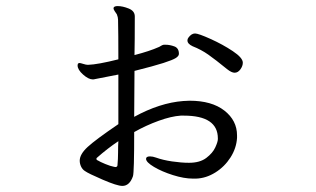

<svg xmlns="http://www.w3.org/2000/svg" viewBox="-20 -571 1040 631"><path d="M460 -49Q460 -57 473 -57Q482 -57 493 -53Q515 -45 545.5 -40.5Q576 -36 601 -36Q637 -36 658 -52Q679 -68 687.5 -86.5Q696 -105 696 -114V-116Q696 -191 584 -191H574Q543 -189 501.5 -174Q460 -159 421 -137Q421 -4 417 8Q406 40 382 40Q365 40 317.5 19.5Q270 -1 259 -9Q251 -14 246.5 -23.5Q242 -33 242 -43Q242 -64 268 -88Q294 -112 369 -163V-326L292 -311Q289 -310 285 -310Q271 -310 253 -326Q235 -342 235 -356Q235 -362 238 -363L241 -364Q244 -364 253.5 -361Q263 -358 268 -358H270Q301 -359 369 -376Q369 -463 368 -506Q368 -514 364 -524Q362 -527 357.5 -533.5Q353 -540 353 -544L354 -547Q357 -551 367 -551Q383 -551 403 -543Q423 -535 423 -517Q423 -432 422 -390Q472 -403 501 -416Q504 -417 508.5 -420Q513 -423 518 -424H524Q538 -424 553 -418.5Q568 -413 568 -394Q568 -387 558 -380.5Q548 -374 517 -364Q486 -354 422 -338L421 -187Q505 -233 582 -239L603 -240Q676 -240 717.5 -207.5Q759 -175 759 -126V-118Q757 -84 737.5 -53.5Q718 -23 687.5 -4Q657 15 624 16H614Q585 16 548.5 4.5Q512 -7 486 -22.5Q460 -38 460 -49ZM726 -344Q688 -375 664.5 -391.5Q641 -408 613 -419Q596 -427 596 -438Q596 -443 599 -447Q609 -461 621 -461Q632 -461 672 -443Q712 -425 745 -403Q778 -381 778 -365Q778 -354 770 -343Q762 -332 751 -332Q741 -332 726 -344ZM298 -52Q297 -52 297 -49Q297 -45 301 -44Q309 -39 326 -32Q343 -25 354 -23L359 -22Q365 -22 366 -27Q368 -49 368 -69Q368 -94 369 -107Q333 -83 298 -52Z"/></svg>

Font: Iansui
Style: Regular
Weight: 400
Designer: But Ko / Fontworks Inc.
Foundry: zi-hi.com / Fontworks Inc.
Version: Version 1.002